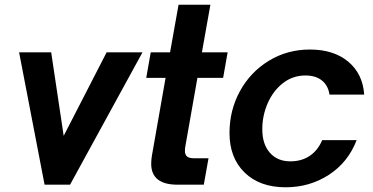

<svg xmlns="http://www.w3.org/2000/svg" viewBox="-20 -783 1581 814"><path d="M277 0H169L61 -561H197L250 -207L432 -561H584Z M733 0Q621 0 621 -89Q621 -105 624 -123L682 -453H600L619 -561H701L737 -763H872L836 -561H945L926 -453H817L766 -164Q764 -157 764 -143Q764 -128 772.5 -120Q781 -112 803 -112H864L844 0Z M953 -219Q953 -316 997.5 -397Q1042 -478 1120 -525.5Q1198 -573 1294 -573Q1395 -573 1456.5 -521.5Q1518 -470 1524 -382H1377Q1371 -421 1344.5 -442Q1318 -463 1275 -463Q1221 -463 1179.5 -430.5Q1138 -398 1115 -345.5Q1092 -293 1092 -235Q1092 -172 1124 -135.5Q1156 -99 1211 -99Q1259 -99 1293.5 -122.5Q1328 -146 1346 -189H1492Q1456 -95 1374.5 -42Q1293 11 1191 11Q1081 11 1017 -51.5Q953 -114 953 -219Z"/></svg>

Font: Open Sauce One
Style: Bold Italic
Weight: 700
Italic angle: -10°
Designer: Alfredo Marco Pradil
Foundry: Creative Sauce Fz LLC
Version: Version 1.477